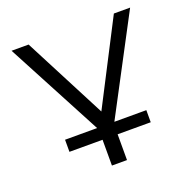

<svg xmlns="http://www.w3.org/2000/svg" viewBox="-121 -612 902 910"><g transform="rotate(-20 330.0 -157.0)"><path d="M292 180V50H125V-11H304L291 -3L31 -494H117L334 -75H331L547 -494H629L369 -2L357 -11H535V50H368V180Z"/></g></svg>

Font: Nunito Sans 7pt Expanded Light
Style: Regular
Weight: 300
Width: 7
Designer: Vernon Adams
Foundry: Vernon Adams
Version: Version 3.101;gftools[0.9.27]